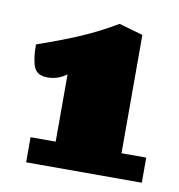

<svg xmlns="http://www.w3.org/2000/svg" viewBox="-55 -731 463 497"><g transform="rotate(10 176.5 -482.5)"><path d="M349 -351V-285H45V-351H111V-528Q89 -511 61 -511Q33 -511 25 -531.5Q17 -552 17 -590Q78 -611 126 -631.5Q174 -652 221 -680L284 -662V-351Z"/></g></svg>

Font: Sansita Black
Style: Regular
Weight: 900
Designer: Pablo Cosgaya
Foundry: Omnibus-Type
Version: Version 1.006; ttfautohint (v1.5)